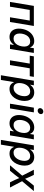

<svg xmlns="http://www.w3.org/2000/svg" viewBox="1638 -2426 992 4308"><g transform="rotate(90 2134.0 -272.0)"><path d="M562.5 -535.6 473.6 0H367.7L441.4 -443.4H203.1L129.9 0H23.4L112.3 -535.6Z M808.6 10.7Q742.2 10.7 696.8 -23.4Q651.4 -57.6 632.8 -119.9Q614.3 -182.1 627.9 -267.6Q642.6 -353.5 681.9 -415.3Q721.2 -477.1 778.1 -510.5Q835 -543.9 900.9 -543.9Q945.8 -543.9 974.4 -529.5Q1002.9 -515.1 1019 -493.9Q1035.2 -472.7 1043.5 -451.7H1048.3L1062 -535.6H1167.5L1078.6 0H975.1L988.8 -83H981.9Q966.3 -61 942.6 -39.6Q918.9 -18.1 886 -3.7Q853 10.7 808.6 10.7ZM847.2 -80.1Q892.6 -80.1 928.2 -103.8Q963.9 -127.4 987.5 -169.7Q1011.2 -211.9 1020.5 -268.1Q1029.8 -324.2 1020 -365.7Q1010.3 -407.2 982.2 -430.2Q954.1 -453.1 908.7 -453.1Q863.3 -453.1 827.6 -429.7Q792 -406.2 768.6 -364.5Q745.1 -322.8 735.8 -268.1Q727.1 -212.4 736.6 -169.9Q746.1 -127.4 774.2 -103.8Q802.2 -80.1 847.2 -80.1Z M1333.5 0 1406.7 -443.4H1229.5L1244.6 -535.6H1704.6L1689.5 -443.4H1512.7L1439.5 0Z M1668 204.1 1790.5 -535.6H1894L1880.4 -452.1H1883.3Q1898.4 -474.6 1921.4 -495.6Q1944.3 -516.6 1977.1 -530.3Q2009.8 -543.9 2053.2 -543.9Q2111.8 -543.9 2154.8 -518.1Q2197.8 -492.2 2221.4 -443.8Q2245.1 -395.5 2245.1 -328.6Q2245.1 -267.1 2227.1 -206.8Q2209 -146.5 2174.6 -97.4Q2140.1 -48.3 2089.6 -18.8Q2039.1 10.7 1974.1 10.7Q1928.7 10.7 1899.2 -4.6Q1869.6 -20 1852.8 -42.2Q1835.9 -64.5 1827.6 -86.4H1821.8L1773.9 204.1ZM1953.6 -80.1Q1999 -80.1 2033.4 -102.3Q2067.9 -124.5 2091.3 -160.6Q2114.7 -196.8 2126.5 -240Q2138.2 -283.2 2138.2 -325.2Q2138.2 -384.3 2110.6 -418.7Q2083 -453.1 2027.8 -453.1Q1982.9 -453.1 1948.2 -431.6Q1913.6 -410.2 1890.4 -374.8Q1867.2 -339.4 1855.2 -296.4Q1843.3 -253.4 1843.3 -210Q1843.3 -150.4 1871.3 -115.2Q1899.4 -80.1 1953.6 -80.1Z M2306.6 0 2395.5 -535.6H2501.5L2412.6 0ZM2462.4 -621.1Q2435.1 -621.1 2418.7 -639.6Q2402.3 -658.2 2406.2 -684.6Q2410.6 -711.4 2433.3 -729.7Q2456.1 -748 2483.9 -748Q2511.7 -748 2528.1 -729.7Q2544.4 -711.4 2540 -684.6Q2535.6 -658.2 2512.9 -639.6Q2490.2 -621.1 2462.4 -621.1Z M2747.6 10.7Q2681.2 10.7 2635.7 -23.4Q2590.3 -57.6 2571.8 -119.9Q2553.2 -182.1 2566.9 -267.6Q2581.5 -353.5 2620.8 -415.3Q2660.2 -477.1 2717 -510.5Q2773.9 -543.9 2839.8 -543.9Q2884.8 -543.9 2913.3 -529.5Q2941.9 -515.1 2958 -493.9Q2974.1 -472.7 2982.4 -451.7H2987.3L3001 -535.6H3106.4L3017.6 0H2914.1L2927.7 -83H2920.9Q2905.3 -61 2881.6 -39.6Q2857.9 -18.1 2825 -3.7Q2792 10.7 2747.6 10.7ZM2786.1 -80.1Q2831.5 -80.1 2867.2 -103.8Q2902.8 -127.4 2926.5 -169.7Q2950.2 -211.9 2959.5 -268.1Q2968.8 -324.2 2959 -365.7Q2949.2 -407.2 2921.1 -430.2Q2893.1 -453.1 2847.7 -453.1Q2802.2 -453.1 2766.6 -429.7Q2731 -406.2 2707.5 -364.5Q2684.1 -322.8 2674.8 -268.1Q2666 -212.4 2675.5 -169.9Q2685.1 -127.4 2713.1 -103.8Q2741.2 -80.1 2786.1 -80.1Z M3119.1 204.1 3241.7 -535.6H3345.2L3331.5 -452.1H3334.5Q3349.6 -474.6 3372.6 -495.6Q3395.5 -516.6 3428.2 -530.3Q3460.9 -543.9 3504.4 -543.9Q3563 -543.9 3606 -518.1Q3648.9 -492.2 3672.6 -443.8Q3696.3 -395.5 3696.3 -328.6Q3696.3 -267.1 3678.2 -206.8Q3660.2 -146.5 3625.7 -97.4Q3591.3 -48.3 3540.8 -18.8Q3490.2 10.7 3425.3 10.7Q3379.9 10.7 3350.3 -4.6Q3320.8 -20 3304 -42.2Q3287.1 -64.5 3278.8 -86.4H3272.9L3225.1 204.1ZM3404.8 -80.1Q3450.2 -80.1 3484.6 -102.3Q3519 -124.5 3542.5 -160.6Q3565.9 -196.8 3577.6 -240Q3589.4 -283.2 3589.4 -325.2Q3589.4 -384.3 3561.8 -418.7Q3534.2 -453.1 3479 -453.1Q3434.1 -453.1 3399.4 -431.6Q3364.7 -410.2 3341.6 -374.8Q3318.4 -339.4 3306.4 -296.4Q3294.4 -253.4 3294.4 -210Q3294.4 -150.4 3322.5 -115.2Q3350.6 -80.1 3404.8 -80.1Z M3688.5 0 3954.1 -313 3940.9 -236.3 3788.6 -535.6H3904.3L3950.2 -439Q3967.8 -400.9 3981 -365.7Q3994.1 -330.6 4008.3 -296.9H3961.4Q3987.3 -330.6 4011.7 -365.7Q4036.1 -400.9 4066.4 -439L4145.5 -535.6H4267.6L4014.2 -234.4L4026.4 -309.6L4187.5 0H4071.3L4016.6 -112.3Q3999 -149.4 3986.1 -183.6Q3973.1 -217.8 3958.5 -250H4005.4Q3980 -217.8 3956.5 -183.6Q3933.1 -149.4 3902.8 -112.3L3810.5 0Z"/></g></svg>

Font: Inter 20pt Medium
Style: Italic
Weight: 500
Italic angle: -9.3988°
Version: Version 4.001;git-66647c0bb